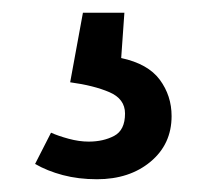

<svg xmlns="http://www.w3.org/2000/svg" viewBox="-20 -40 319 301"><path d="M249 142Q249 186 216 213.5Q183 241 132 241Q103 241 78.5 234.5Q54 228 35 217L60 168Q71 173 87.5 177.5Q104 182 119 182Q142 182 159 173Q176 164 176 138Q176 115 151.5 104.5Q127 94 90 89L110 -20H175L170 51Q212 60 230.5 85Q249 110 249 142Z"/></svg>

Font: Carrois Gothic
Style: Regular
Weight: 400
Designer: Ralph du Carrois
Foundry: Ralph du Carrois
Version: Version 1.001